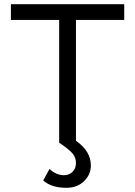

<svg xmlns="http://www.w3.org/2000/svg" viewBox="-20 -680 644 915"><path d="M342 -585V-9Q413 40 413 109Q413 152 380.5 183.5Q348 215 296 215Q225 215 186 180L216 125Q229 138 247 146.5Q265 155 285 155Q309 155 325.5 139Q342 123 342 97Q342 70 325 50.5Q308 31 262 0V-585H32V-660H342H572V-585Z"/></svg>

Font: Work Sans
Style: Regular
Weight: 400
Designer: Wei Huang
Foundry: Wei Huang
Version: Version 1.500; ttfautohint (v1.6)